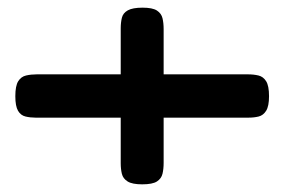

<svg xmlns="http://www.w3.org/2000/svg" viewBox="-20 -506 742 501"><path d="M351 -25Q325 -25 313 -32.5Q301 -40 298 -52.5Q295 -65 295 -80V-432Q295 -447 298 -459.5Q301 -472 313.5 -479Q326 -486 352 -486Q378 -486 389.5 -478.5Q401 -471 404 -458.5Q407 -446 407 -430V-81Q407 -65 404 -52.5Q401 -40 389.5 -32.5Q378 -25 351 -25ZM73 -199Q59 -199 46.5 -202Q34 -205 27 -217Q20 -229 20 -255Q20 -282 27.5 -294Q35 -306 48 -309Q61 -312 76 -312H627Q642 -312 654.5 -309Q667 -306 674.5 -294Q682 -282 682 -255Q682 -229 674.5 -217Q667 -205 655 -202Q643 -199 628 -199Z"/></svg>

Font: Fredoka Expanded Medium
Style: Regular
Weight: 500
Width: 7
Designer: Ben Nathan
Foundry: Milena B. Brandão, Ben Nathan
Version: Version 2.001